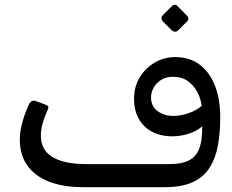

<svg xmlns="http://www.w3.org/2000/svg" viewBox="-20 -777 967 799"><path d="M327.4 1.9Q242.3 1.9 183.4 -21.3Q124.4 -44.6 93.5 -88.6Q62.5 -132.6 62.5 -195.8Q62.5 -229 72.3 -265.4Q82 -301.7 97.9 -337.1Q109.8 -364.5 129.3 -356.3L163.9 -343.6Q171.7 -340.9 177.9 -337Q184.1 -333.1 179.1 -321.6Q150 -257.6 150 -213.7Q150 -151.8 199.1 -122.9Q248.2 -94.1 339.4 -94.1H465.2V1.9ZM460.8 1.9Q446.1 1.9 441.3 -3.4Q436.5 -8.7 436.9 -15.7Q437.3 -22.6 437.3 -27.8V-69.3Q437.3 -85.2 441.2 -89.7Q445.1 -94.1 460.8 -94.1H683.6Q739.9 -94.1 771.3 -112.3Q802.8 -130.5 814 -173.9Q825.1 -217.2 820.1 -292.8L839.7 -271.6Q816.4 -239.9 777.1 -224.8Q737.8 -209.7 698 -209.7Q648.1 -209.7 611.8 -229.4Q575.6 -249 556.5 -284.5Q537.5 -319.9 537.7 -366.7Q538.1 -417.2 562.2 -456.2Q586.3 -495.2 625.3 -517.3Q664.4 -539.5 708.1 -539.5Q769.6 -539.5 811.2 -507.8Q852.9 -476.1 874.7 -419.9Q896.4 -363.7 896.4 -291.1Q896.7 -226.1 887 -172.2Q877.2 -118.4 852.3 -79.2Q827.4 -40.1 782.2 -19.1Q736.9 1.9 665.8 1.9ZM700.4 -294.6Q730.9 -294.6 763.4 -305.5Q795.9 -316.4 819.3 -336.1Q816.3 -363.4 802.4 -391.4Q788.6 -419.3 763.2 -438.4Q737.8 -457.5 699.8 -457.5Q670.6 -457.5 649.9 -444.2Q629.2 -430.9 618.8 -411.1Q608.5 -391.4 608.5 -372.9Q608.5 -334.2 635.9 -314.4Q663.4 -294.6 700.4 -294.6ZM719.9 -649.3Q715.2 -644.6 708 -645.1Q700.7 -645.6 695.2 -650.3L657 -688.5Q652.1 -694.2 652.1 -701.3Q652.1 -708.3 657 -713.2L695.2 -751.4Q700.7 -757 707.5 -757.1Q714.2 -757.2 718.9 -751.4L756.7 -713.2Q770.6 -700 758.1 -687.5Z"/></svg>

Font: Rubik Light
Style: Regular
Weight: 300
Designer: Hubert and Fischer
Foundry: Hubert and Fischer
Version: Version 2.300;gftools[0.9.30]